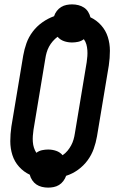

<svg xmlns="http://www.w3.org/2000/svg" viewBox="-20 -806 540 877"><path d="M200 51Q185 51 171 47.5Q157 44 146 36.5Q135 29 127 17Q119 5 116 -8Q88 -21 67 -44.5Q46 -68 36.5 -98Q27 -128 27 -161Q27 -194 32 -228L86 -552Q91 -581 101 -609Q111 -637 129.5 -661.5Q148 -686 173.5 -704Q199 -722 227 -732Q231 -745 239.5 -756Q248 -767 259.5 -774Q271 -781 284 -783.5Q297 -786 309 -786Q324 -786 338 -782.5Q352 -779 363.5 -771.5Q375 -764 382.5 -752Q390 -740 393 -727Q421 -714 442 -690.5Q463 -667 472.5 -637Q482 -607 482 -574Q482 -541 477 -507L423 -183Q418 -154 408 -126Q398 -98 380 -73.5Q362 -49 336.5 -30.5Q311 -12 282 -3Q278 9 269.5 20.5Q261 32 249.5 39Q238 46 225 48.5Q212 51 200 51ZM266 -97Q279 -106 288.5 -117.5Q298 -129 305 -142Q312 -155 316 -169Q320 -183 322 -197L376 -522Q378 -536 379 -549.5Q380 -563 379 -577Q378 -591 374.5 -603.5Q371 -616 363 -627Q351 -618 337 -615Q323 -612 309 -612Q290 -612 272.5 -618Q255 -624 243 -638Q231 -629 221 -617.5Q211 -606 204 -593Q197 -580 193 -566Q189 -552 187 -538L133 -213Q131 -199 130 -185.5Q129 -172 130 -158Q131 -144 135 -131.5Q139 -119 146 -108Q158 -117 172 -120Q186 -123 200 -123Q219 -123 236.5 -117Q254 -111 266 -97Z"/></svg>

Font: Iosevka Curly Oblique
Style: Bold
Weight: 700
Italic angle: -9°
Monospace: yes
Designer: Belleve Invis
Foundry: Belleve Invis
Version: Version 11.1.0; ttfautohint (v1.8.3)